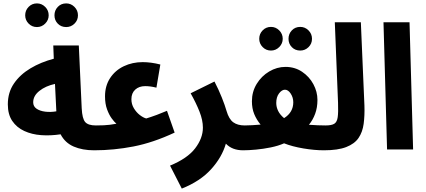

<svg xmlns="http://www.w3.org/2000/svg" viewBox="-20 -878 2503 1128"><path d="M533 5Q464 5 413 -17Q362 -39 336 -89Q277 -80 222 -84Q167 -88 122.5 -108.5Q78 -129 52 -167.5Q26 -206 26 -265Q26 -335 62 -387.5Q98 -440 159 -476.5Q220 -513 296 -533L293 -611H443L460 -242Q463 -181 480.5 -161Q498 -141 543 -141Q579 -141 596.5 -120Q614 -99 614 -70Q614 -36 592.5 -15.5Q571 5 533 5ZM175 -277Q175 -253 194.5 -239.5Q214 -226 245.5 -222Q277 -218 311 -224L303 -385Q248 -373 211.5 -344Q175 -315 175 -277ZM197 -719Q168 -719 148 -739.5Q128 -760 128 -788Q128 -817 148 -837.5Q168 -858 197 -858Q225 -858 245.5 -837.5Q266 -817 266 -788Q266 -760 245.5 -739.5Q225 -719 197 -719ZM369 -719Q339 -719 319.5 -739Q300 -759 300 -788Q300 -817 319.5 -837.5Q339 -858 369 -858Q397 -858 417.5 -837.5Q438 -817 438 -788Q438 -759 417.5 -739Q397 -719 369 -719Z M533 5 543 -141Q571 -141 590 -142Q609 -143 625.5 -145Q642 -147 664 -151Q652 -161 636.5 -182Q621 -203 609 -235.5Q597 -268 597 -312Q597 -374 627 -419.5Q657 -465 707.5 -489Q758 -513 818 -513Q867 -513 922 -499L899 -363Q864 -372 833 -372Q797 -372 774.5 -351.5Q752 -331 752 -295Q752 -266 766.5 -242Q781 -218 801 -202.5Q821 -187 839 -182Q854 -187 867 -191Q880 -195 901 -203Q922 -211 961 -227L1006 -99Q880 -40 764.5 -17.5Q649 5 533 5Z M1048 230 979 95Q1081 53 1126.5 -6.5Q1172 -66 1172 -128Q1172 -172 1152 -222.5Q1132 -273 1100 -330L1240 -399Q1264 -353 1283 -305.5Q1302 -258 1311 -226Q1325 -178 1350.5 -159.5Q1376 -141 1418 -141Q1454 -141 1471.5 -120Q1489 -99 1489 -70Q1489 -36 1468 -15.5Q1447 5 1408 5Q1344 5 1307 -34Q1284 46 1220 116.5Q1156 187 1048 230Z M1408 5 1418 -141Q1438 -141 1462 -142.5Q1486 -144 1511 -146Q1487 -175 1473.5 -208Q1460 -241 1460 -283Q1460 -339 1488 -385Q1516 -431 1561.5 -458Q1607 -485 1657 -485Q1712 -485 1754.5 -456.5Q1797 -428 1821 -383.5Q1845 -339 1845 -291Q1845 -246 1831.5 -209.5Q1818 -173 1795 -145Q1822 -143 1847.5 -142Q1873 -141 1894 -141Q1929 -141 1947 -120Q1965 -99 1965 -70Q1965 -37 1943.5 -16Q1922 5 1884 5Q1827 5 1762 -6Q1697 -17 1649 -36Q1615 -21 1571 -12Q1527 -3 1483.5 1Q1440 5 1408 5ZM1603 -273Q1603 -249 1614 -226.5Q1625 -204 1649 -184Q1703 -218 1703 -277Q1703 -305 1688 -328Q1673 -351 1654 -351Q1636 -351 1619.5 -329.5Q1603 -308 1603 -273ZM1572 -581Q1543 -581 1523 -601.5Q1503 -622 1503 -650Q1503 -679 1523 -699.5Q1543 -720 1572 -720Q1600 -720 1620.5 -699.5Q1641 -679 1641 -650Q1641 -622 1620.5 -601.5Q1600 -581 1572 -581ZM1744 -581Q1714 -581 1694.5 -601Q1675 -621 1675 -650Q1675 -679 1694.5 -699.5Q1714 -720 1744 -720Q1772 -720 1792.5 -699.5Q1813 -679 1813 -650Q1813 -621 1792.5 -601Q1772 -581 1744 -581Z M1883 5 1893 -141Q1928 -141 1944 -151Q1960 -161 1964 -189.5Q1968 -218 1966 -274L1947 -747H2100L2121 -258Q2123 -199 2116.5 -150.5Q2110 -102 2086.5 -67.5Q2063 -33 2014 -14Q1965 5 1883 5Z M2254 0 2233 -747H2386L2407 0Z"/></svg>

Font: Noto Sans Arabic UI Cn XBd
Style: Regular
Weight: 800
Width: 3
Designer: Monotype Design Team, Nadine Chahine and Nizar Qandah
Foundry: Monotype Imaging Inc.
Version: Version 2.010; ttfautohint (v1.8.4.7-5d5b)